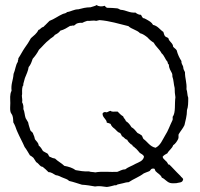

<svg xmlns="http://www.w3.org/2000/svg" viewBox="-20 -739 794 764"><path d="M627 -115C632 -122 639 -125 646 -129C652 -141 665 -148 669 -161C678 -167 684 -176 689 -186C692 -192 689 -202 691 -205C698 -217 708 -228 714 -241C718 -260 724 -277 724 -301C729 -314 729 -331 729 -350C725 -359 726 -374 722 -384C724 -411 716 -425 716 -452C713 -458 709 -464 709 -473C707 -481 701 -485 702 -496C694 -508 687 -523 683 -539C679 -545 673 -548 669 -553C668 -569 653 -572 650 -587C646 -591 639 -591 636 -596C633 -600 632 -607 630 -612C616 -621 608 -636 589 -640C583 -651 574 -655 564 -661C559 -663 555 -667 549 -667C546 -670 544 -675 541 -680C532 -680 525 -684 519 -689C494 -687 482 -699 460 -700C454 -702 451 -706 444 -706C432 -707 421 -708 406 -708C401 -710 398 -714 397 -716C385 -712 371 -713 365 -719C357 -714 348 -713 340 -710C322 -710 307 -706 292 -702C274 -702 263 -693 247 -691C242 -685 235 -686 229 -683C211 -675 196 -663 177 -656L158 -637C156 -637 156 -634 154 -633C152 -631 148 -631 146 -629C141 -626 139 -621 133 -620C126 -605 115 -598 103 -587C96 -574 87 -560 78 -548C69 -535 62 -520 53 -507C54 -501 50 -499 51 -493C42 -481 41 -460 34 -445C32 -417 23 -406 26 -378C18 -362 21 -346 21 -329C21 -315 19 -304 22 -293C24 -287 29 -283 30 -277C33 -268 32 -260 33 -252C39 -242 43 -231 46 -222L49 -215C58 -194 69 -175 78 -154C86 -144 92 -132 99 -121C104 -118 109 -115 113 -111L124 -94C132 -90 137 -81 142 -78C144 -76 147 -76 150 -75C158 -69 166 -61 173 -54C186 -54 193 -46 202 -42C214 -41 221 -35 230 -32C239 -28 249 -26 255 -19C273 -15 289 -9 306 -4C324 -3 341 0 358 3C374 0 389 3 405 5C416 4 429 0 437 -2C439 -2 441 -1 443 -2C443 -2 447 -5 448 -5L470 -10C477 -12 484 -14 492 -14C511 -27 534 -35 552 -49C558 -52 565 -54 572 -57C580 -59 579 -70 591 -68C597 -69 596 -62 599 -58C607 -49 620 -44 624 -32C637 -27 643 -15 657 -11C663 -9 673 -10 681 -10C690 -13 706 -11 708 -23C712 -29 700 -34 698 -39C693 -43 688 -50 683 -54L662 -76L654 -84C653 -85 651 -84 649 -85C649 -86 648 -88 648 -88C645 -92 644 -96 640 -98C636 -104 629 -106 627 -115ZM637 -200C626 -182 619 -161 599 -151C576 -156 567 -175 551 -186C548 -190 547 -196 544 -200C539 -204 533 -207 527 -210C520 -218 513 -228 503 -233C497 -243 491 -251 481 -257C479 -265 472 -268 470 -276C461 -281 455 -288 448 -295C435 -296 427 -292 420 -298C413 -297 410 -293 404 -292C395 -295 391 -292 388 -287C388 -270 404 -266 405 -251C411 -250 415 -248 420 -246C423 -237 430 -231 437 -226C444 -220 448 -212 458 -210C460 -206 464 -202 465 -197C474 -194 476 -185 486 -183C489 -175 496 -170 502 -164C508 -165 506 -157 511 -156C515 -155 516 -150 521 -148C526 -142 531 -138 536 -131C542 -126 551 -124 553 -115C549 -98 533 -94 519 -87C506 -79 489 -74 478 -65C464 -65 457 -58 446 -55C417 -54 385 -58 359 -53C351 -55 341 -54 334 -57C314 -56 297 -59 281 -62C269 -71 253 -76 236 -79C225 -90 210 -97 199 -108C192 -109 186 -111 181 -114C173 -115 174 -124 169 -128C162 -131 157 -135 151 -138C147 -145 142 -154 134 -160C133 -172 124 -177 119 -185C118 -192 115 -200 112 -206C111 -213 104 -215 101 -220C98 -231 94 -240 92 -252L82 -269C78 -280 78 -295 73 -305C74 -317 72 -325 68 -332C70 -342 67 -350 67 -359C67 -360 68 -362 68 -365C68 -373 67 -385 70 -395C70 -397 73 -399 73 -400C73 -402 72 -404 73 -406L79 -428C85 -443 92 -457 94 -472C102 -481 106 -493 110 -505C119 -515 128 -527 135 -541C149 -554 160 -569 176 -581C182 -588 193 -591 198 -600C206 -604 215 -609 220 -617C236 -621 247 -629 259 -636C265 -635 267 -639 274 -637C280 -640 283 -646 291 -647C295 -648 301 -649 307 -648C313 -651 320 -654 327 -656C341 -655 352 -659 363 -656L376 -659C416 -656 454 -644 491 -635C503 -623 525 -620 537 -607C549 -604 558 -597 567 -590C574 -582 582 -575 592 -569C600 -553 615 -543 623 -527C634 -518 637 -503 646 -494C648 -490 647 -484 652 -482C652 -467 659 -458 664 -448C666 -444 666 -439 666 -434C671 -422 671 -403 675 -389C675 -376 676 -363 678 -352C674 -326 680 -291 667 -274C667 -269 668 -263 666 -260C656 -240 649 -218 637 -200Z"/></svg>

Font: FuturaRener
Style: Light
Weight: 300
Designer: BSozoo
Foundry: BSozoo
Version: Version 1.0